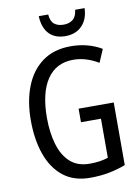

<svg xmlns="http://www.w3.org/2000/svg" viewBox="-99 -984 775 1060"><g transform="rotate(-10 288.0 -454.0)"><path d="M322 -377H519V-26Q472 -8 423.5 1Q375 10 320 10Q229 10 169.5 -37Q110 -84 80.5 -167.5Q51 -251 51 -358Q51 -466 83.5 -548.5Q116 -631 180 -677.5Q244 -724 339 -724Q387 -724 430.5 -712.5Q474 -701 511 -679L480 -606Q447 -626 411.5 -637Q376 -648 339 -648Q243 -648 192 -572.5Q141 -497 141 -357Q141 -274 160.5 -208Q180 -142 221.5 -104.5Q263 -67 331 -67Q362 -67 387.5 -71Q413 -75 434 -82V-301H322ZM451 -918Q449 -856 414 -820Q379 -784 321 -784Q262 -784 229.5 -818.5Q197 -853 194 -918H247Q250 -880 269.5 -864Q289 -848 322 -848Q353 -848 373.5 -864Q394 -880 398 -918Z"/></g></svg>

Font: Avrile Sans Condensed
Style: Regular
Weight: 400
Width: 3
Designer: Monotype Design Team
Foundry: Monotype Imaging Inc.
Version: Version 2.001;September 10, 2019;FontCreator 11.5.0.2425 64-